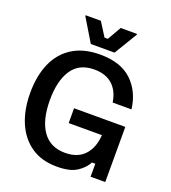

<svg xmlns="http://www.w3.org/2000/svg" viewBox="-152 -954 958 1077"><g transform="rotate(20 327.0 -415.5)"><path d="M311.7 11.7Q220 11.7 157.5 -31.2Q95 -74.2 62.5 -150.4Q30 -226.7 30 -327.5Q30 -428.3 62.9 -503.8Q95.8 -579.2 162.1 -620.8Q228.3 -662.5 326.7 -662.5Q449.2 -662.5 515.8 -600Q582.5 -537.5 595.8 -433.3H483.3Q473.3 -500 432.9 -536.2Q392.5 -572.5 324.2 -572.5Q234.2 -572.5 190.8 -507.1Q147.5 -441.7 147.5 -327.5Q147.5 -207.5 193.3 -142.1Q239.2 -76.7 327.5 -76.7Q402.5 -76.7 443.3 -120.4Q484.2 -164.2 489.2 -240.8H290.8V-329.2H596.7V0H509.2V-77.5H489.2Q470.8 -41.7 430 -15Q389.2 11.7 311.7 11.7ZM255.8 -700 173.3 -836.7V-841.7H264.2L315.8 -760H335.8L382.5 -841.7H480V-836.7L397.5 -700Z"/></g></svg>

Font: Familjen Grotesk GF Medium
Style: Regular
Weight: 500
Designer: Anders Wikstroem, Jonas Baeckman, Matilda Gysing, Kristian Moeller
Foundry: Familjen STHLM AB
Version: Version 2.000; Beta; Release 4; Build 6